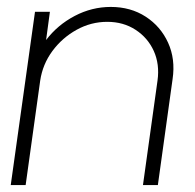

<svg xmlns="http://www.w3.org/2000/svg" viewBox="-20 -534 564 554"><path d="M478 -306 435.5 0H392.5L434.5 -301.5Q441 -348.5 423.8 -386.8Q406.5 -425 371.2 -448Q336 -471 289.5 -471Q242.5 -471 201 -448Q159.5 -425 131.2 -386.8Q103 -348.5 96 -301.5L54 0H11L81 -500H124L113 -418.5Q146 -462 195.5 -488Q245 -514 299.5 -514Q357 -514 400.2 -486Q443.5 -458 465 -410.8Q486.5 -363.5 478 -306Z"/></svg>

Font: Urbanist ExtraLight
Style: Italic
Weight: 250
Version: Version 1.303